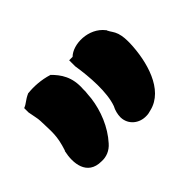

<svg xmlns="http://www.w3.org/2000/svg" viewBox="-66 -813 474 474"><g transform="rotate(-45 170.5 -576.5)"><path d="M20 -534C12 -499 16 -452 66 -452C82 -451 98 -457 110 -471C137 -501 153 -541 158 -580C159 -589 159 -596 160 -602V-610C163 -651 146 -674 128 -692C103 -700 77 -701 59 -699H57C39 -691 37 -685 24 -680V-665C26 -652 30 -638 30 -629C31 -589 34 -575 21 -535ZM176 -495C177 -469 199 -452 224 -453C230 -453 234 -454 241 -456C299 -470 320 -547 322 -609C322 -622 322 -632 318 -645C314 -657 308 -662 304 -671V-672L303 -673C276 -708 220 -707 198 -685H186V-664C193 -620 197 -563 184 -527C179 -518 176 -506 176 -496Z"/></g></svg>

Font: Vapor
Style: ExBd
Weight: 800
Foundry: Cannot Into Space Fonts
Version: Version 0.179